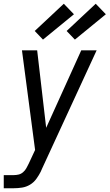

<svg xmlns="http://www.w3.org/2000/svg" viewBox="-36 -788 584 1023"><path d="M-16 215V145H37Q50 145 63 142Q76 139 87 129.5Q98 120 104.5 108Q111 96 117 84L151 11L81 -520H162L210 -107L397 -520H479L187 113Q186 116 184.5 119Q183 122 182 124V125Q172 145 158 164.5Q144 184 124 196Q104 208 81.5 211.5Q59 215 37 215ZM363 -577 319 -623 474 -768 528 -712ZM193 -577 149 -623 304 -768 358 -712Z"/></svg>

Font: Iosevka SS04
Style: Italic
Weight: 400
Italic angle: -9°
Monospace: yes
Designer: Belleve Invis
Foundry: Belleve Invis
Version: Version 19.0.0; ttfautohint (v1.8.4)